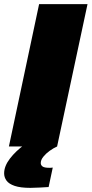

<svg xmlns="http://www.w3.org/2000/svg" viewBox="-48 -708 443 928"><path d="M-5 0 141 -688H375L228 0ZM99 200Q51 200 23 190.5Q-5 181 -16.5 165Q-28 149 -28 130Q-28 95 0 58.5Q28 22 72 -10L228 0Q210 8 192 21Q174 34 161.5 49.5Q149 65 149 80Q149 90 157.5 96.5Q166 103 190 103Q192 103 196 103Q200 103 207 102L187 196Q170 197 144.5 198.5Q119 200 99 200Z"/></svg>

Font: Saira Thin Black
Style: Italic
Weight: 900
Italic angle: -12°
Version: Version 1.101